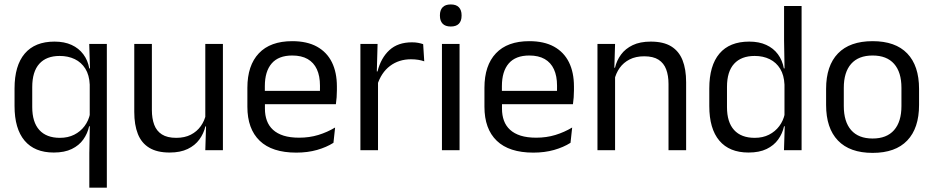

<svg xmlns="http://www.w3.org/2000/svg" viewBox="-20 -690 4288 882"><path d="M226.9 10.7Q139.1 10.7 93 -43.9Q46.8 -98.6 46.8 -202.9V-283.6Q46.8 -388.7 93.6 -443.8Q140.4 -498.9 230.4 -498.9Q275.7 -498.9 308.8 -483.7Q341.9 -468.5 362.6 -440.9Q383.3 -413.4 390.1 -375.9H416.9L392.2 -301.3Q390.3 -345.3 372 -374.6Q353.6 -403.8 323.3 -418.4Q292.9 -433 254.1 -433Q192.9 -433 160.5 -396.9Q128.1 -360.8 128.1 -289.9V-198.2Q128.1 -128.8 160.7 -92.8Q193.3 -56.8 255.2 -56.8Q292.3 -56.8 320.9 -71.2Q349.6 -85.6 368.4 -110.8Q387.2 -136 393.8 -168L412.6 -109.9H389.4Q382.2 -76.8 362.7 -49.3Q343.2 -21.8 309.8 -5.6Q276.4 10.7 226.9 10.7ZM390.3 172V13.3L392.8 -125.5L392.2 -141.5V-345.7L393.5 -370.5L389.9 -488.2H470.8V172Z M677.7 -488.2V-184.5Q677.7 -145.8 688.4 -117Q699.1 -88.3 723.6 -72.6Q748.2 -56.8 789.5 -56.8Q828.5 -56.8 856.6 -71.3Q884.7 -85.7 902.4 -110.7Q920.1 -135.6 926.6 -166.8L941.1 -109.3H923.5Q915.8 -76.7 895.8 -49.2Q875.8 -21.8 842.1 -5.6Q808.4 10.7 759.1 10.7Q701.4 10.7 665.6 -11.2Q629.8 -33 613.3 -74.7Q596.8 -116.3 596.8 -175.7V-488.2ZM1004 -488.2V0H923.1L926.7 -117.2L923.1 -121.9V-488.2Z M1341.1 11.1Q1229.6 11.1 1173 -43.4Q1116.4 -97.8 1116.4 -199.7V-286.6Q1116.4 -389.4 1169.1 -445.1Q1221.7 -500.9 1322.5 -500.9Q1390.4 -500.9 1436.1 -475.7Q1481.7 -450.4 1504.7 -403.9Q1527.6 -357.4 1527.6 -293V-274.8Q1527.6 -259.1 1526.4 -243Q1525.2 -226.9 1523 -211.4H1448.7Q1449.5 -235.6 1449.7 -257.1Q1449.9 -278.6 1449.9 -296.4Q1449.9 -341 1435.6 -371.8Q1421.4 -402.6 1393.2 -418.8Q1364.9 -435 1322.5 -435Q1259.4 -435 1228 -398.5Q1196.6 -362.1 1196.6 -294.1V-247.4L1197 -237.5V-190.8Q1197 -160.4 1206 -135.9Q1215 -111.3 1234.1 -93.8Q1253.3 -76.2 1283 -66.8Q1312.8 -57.5 1354.2 -57.5Q1401.3 -57.5 1442.3 -70Q1483.3 -82.6 1519.4 -104.2L1511.8 -34Q1479.6 -13.5 1436.4 -1.2Q1393.3 11.1 1341.1 11.1ZM1159.1 -211.4V-272.7H1505.9V-211.4Z M1712.7 -298.3 1694.2 -360.9 1714.2 -361.9Q1729.9 -424 1768.9 -459.8Q1807.9 -495.6 1872.4 -495.6Q1888.7 -495.6 1901.4 -493.1Q1914.1 -490.6 1923.9 -487.2L1928.9 -408.3Q1916.7 -412.7 1901.3 -415.2Q1885.9 -417.7 1867.7 -417.7Q1812.5 -417.7 1771.7 -387.1Q1731 -356.6 1712.7 -298.3ZM1635.6 0V-488.2H1714.5L1710.5 -344L1716.5 -338V0Z M2010.2 0V-488.2H2091.1V0ZM2050.7 -568.2Q2025.7 -568.2 2013.3 -581.2Q2000.9 -594.3 2000.9 -617.7V-620.2Q2000.9 -643.5 2013.3 -656.6Q2025.7 -669.6 2050.7 -669.6Q2075.7 -669.6 2088 -656.6Q2100.4 -643.5 2100.4 -620.2V-617.7Q2100.4 -593.9 2088 -581Q2075.7 -568.2 2050.7 -568.2Z M2430.1 11.1Q2318.6 11.1 2262 -43.4Q2205.4 -97.8 2205.4 -199.7V-286.6Q2205.4 -389.4 2258.1 -445.1Q2310.7 -500.9 2411.5 -500.9Q2479.4 -500.9 2525.1 -475.7Q2570.7 -450.4 2593.7 -403.9Q2616.6 -357.4 2616.6 -293V-274.8Q2616.6 -259.1 2615.4 -243Q2614.2 -226.9 2612 -211.4H2537.7Q2538.5 -235.6 2538.7 -257.1Q2538.9 -278.6 2538.9 -296.4Q2538.9 -341 2524.6 -371.8Q2510.4 -402.6 2482.2 -418.8Q2453.9 -435 2411.5 -435Q2348.4 -435 2317 -398.5Q2285.6 -362.1 2285.6 -294.1V-247.4L2286 -237.5V-190.8Q2286 -160.4 2295 -135.9Q2304 -111.3 2323.1 -93.8Q2342.3 -76.2 2372 -66.8Q2401.8 -57.5 2443.2 -57.5Q2490.3 -57.5 2531.3 -70Q2572.3 -82.6 2608.4 -104.2L2600.8 -34Q2568.6 -13.5 2525.4 -1.2Q2482.3 11.1 2430.1 11.1ZM2248.1 -211.4V-272.7H2594.9V-211.4Z M3051 0V-303.7Q3051 -343 3040.2 -371.5Q3029.5 -399.9 3005.2 -415.7Q2980.8 -431.4 2939.1 -431.4Q2900.6 -431.4 2872.3 -417Q2844 -402.5 2826.5 -377.8Q2809 -353 2802 -321.5L2787.5 -378.9H2805.2Q2812.8 -412.1 2832.8 -439.3Q2852.8 -466.5 2886.6 -482.7Q2920.4 -498.9 2969.5 -498.9Q3027.7 -498.9 3063.2 -477.1Q3098.8 -455.2 3115.3 -413.8Q3131.9 -372.3 3131.9 -312.6V0ZM2724.6 0V-488.2H2805.5L2801.9 -371.1L2805.5 -366.3V0Z M3418.4 10.7Q3330.6 10.7 3284.5 -43.9Q3238.3 -98.6 3238.3 -202.9V-283.6Q3238.3 -388.7 3284.9 -443.8Q3331.5 -498.9 3421.9 -498.9Q3466.8 -498.9 3499.9 -483.7Q3533 -468.5 3553.5 -440.9Q3574 -413.4 3580.8 -375.9H3607.6L3583.7 -301.3Q3581.8 -344.6 3564.1 -373.8Q3546.3 -403 3516.1 -418Q3486 -433 3446.8 -433Q3385.2 -433 3352.4 -397.1Q3319.6 -361.2 3319.6 -291.1V-197.8Q3319.6 -128.8 3352.2 -92.8Q3384.8 -56.8 3447.1 -56.8Q3484.2 -56.8 3512.6 -71.2Q3541.1 -85.6 3559.9 -110.8Q3578.7 -136 3585.3 -168L3605.3 -109.9H3581.7Q3574.5 -76.8 3554.8 -49.3Q3535.1 -21.8 3501.7 -5.6Q3468.3 10.7 3418.4 10.7ZM3581.4 0 3585.1 -117.9 3583.7 -143.9V-348.1L3584.2 -365L3581.8 -503.5V-662.5H3662.3V0Z M3988.6 12.3Q3883.7 12.3 3829.3 -44.5Q3774.9 -101.2 3774.9 -207.7V-281.9Q3774.9 -388 3829.4 -444.5Q3883.8 -500.9 3988.6 -500.9Q4093.4 -500.9 4147.6 -444.5Q4201.9 -388 4201.9 -281.9V-207.7Q4201.9 -101.2 4147.6 -44.5Q4093.4 12.3 3988.6 12.3ZM3988.6 -53.7Q4053.3 -53.7 4087.1 -92.2Q4121 -130.7 4121 -203V-286.6Q4121 -358.5 4087.2 -396.7Q4053.4 -435 3988.6 -435Q3923.8 -435 3890 -396.7Q3856.2 -358.5 3856.2 -286.6V-203Q3856.2 -130.7 3890 -92.2Q3923.8 -53.7 3988.6 -53.7Z"/></svg>

Font: Anek Latin Medium
Style: Regular
Weight: 500
Designer: Yesha Goshar
Foundry: Ek Type
Version: Version 1.003